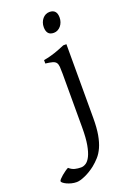

<svg xmlns="http://www.w3.org/2000/svg" viewBox="-277 -723 705 1028"><g transform="rotate(-20 76.0 -209.0)"><path d="M173.3 -48.3Q173.3 7.8 166.3 47.1Q159.2 86.4 146.7 114Q134.3 141.6 117.2 160.6Q100.1 179.7 80.6 195.3Q67.4 205.6 52.7 214.6Q38.1 223.6 23.4 230.2Q8.8 236.8 -4.2 240.5Q-17.1 244.1 -26.4 244.1Q-41.5 244.1 -55.9 240.5Q-70.3 236.8 -81.8 231.4Q-93.3 226.1 -100.3 220.2Q-107.4 214.4 -107.4 210.4Q-107.4 206.1 -100.3 198.5Q-93.3 190.9 -83.5 182.6Q-73.7 174.3 -63.2 167Q-52.7 159.7 -45.4 156.2Q-29.8 169.9 -13.2 174.1Q3.4 178.2 22 178.2Q36.1 178.2 50 169.2Q64 160.2 75.2 137.7Q86.4 115.2 93.3 76.7Q100.1 38.1 100.1 -21V-327.1Q100.1 -352.1 98.9 -367.2Q97.7 -382.3 91.3 -390.9Q85 -399.4 71 -403.3Q57.1 -407.2 31.7 -410.2V-429.7Q52.2 -433.1 68.1 -437.5Q84 -441.9 98.4 -446.5Q112.8 -451.2 126.2 -456.8Q139.6 -462.4 155.3 -468.8H173.3ZM188 -615.7Q188 -602.1 183.6 -589.8Q179.2 -577.6 171.6 -568.6Q164.1 -559.6 153.8 -554.2Q143.6 -548.8 131.8 -548.8Q109.9 -548.8 100.1 -561Q90.3 -573.2 90.3 -595.7Q90.3 -609.4 94.7 -621.6Q99.1 -633.8 106.7 -642.8Q114.3 -651.9 124.5 -657Q134.8 -662.1 146.5 -662.1Q188 -662.1 188 -615.7Z"/></g></svg>

Font: Noto Serif Devanagari
Style: Bold
Weight: 700
Designer: Monotype Design Team
Foundry: Monotype Imaging Inc.
Version: Version 1.01